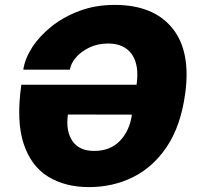

<svg xmlns="http://www.w3.org/2000/svg" viewBox="-20 -753 805 783"><path d="M343 10Q245.5 10 176 -32.8Q106.5 -75.5 76.2 -167.5Q46 -259.5 67 -407.5H537Q548.5 -488 517.5 -531.8Q486.5 -575.5 421.5 -575.5Q378 -575.5 344 -559Q310 -542.5 289.2 -518Q268.5 -493.5 265 -469H75Q81.5 -513.5 111.2 -559.8Q141 -606 190.2 -645.2Q239.5 -684.5 304.8 -708.8Q370 -733 447.5 -733Q605.5 -733 682.5 -638.5Q759.5 -544 735 -369.5Q717 -240 661.2 -156Q605.5 -72 523.2 -31Q441 10 343 10ZM364 -137.5Q429.5 -137.5 469 -178.5Q508.5 -219.5 518 -285.5L257 -286Q247.5 -219.5 275 -178.5Q302.5 -137.5 364 -137.5Z"/></svg>

Font: Public Sans ExtraBold
Style: Italic
Weight: 800
Italic angle: -8°
Designer: The Public Sans project authors (U.S. Web Design System). Libre Franklin designed by Pablo Impallari and Rodrigo Fuenzal
Version: Version 1.007; ttfautohint (v1.8.1) -l 8 -r 50 -G 200 -x 14 